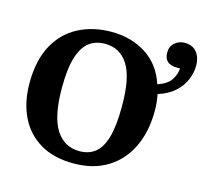

<svg xmlns="http://www.w3.org/2000/svg" viewBox="-111 -894 1106 1033"><g transform="rotate(15 442.5 -377.0)"><path d="M383 14Q272 14 196 -31.5Q120 -77 81.5 -157.5Q43 -238 43 -342Q43 -470 89 -554.5Q135 -639 216 -681Q297 -723 399 -723Q510 -723 592.5 -670Q675 -617 709 -514Q763 -533 783 -563.5Q803 -594 805 -628H790Q751 -628 733.5 -645Q716 -662 716 -692Q716 -728 739.5 -748Q763 -768 794 -768Q839 -768 862 -739Q885 -710 885 -665Q885 -626 868.5 -586Q852 -546 816 -513.5Q780 -481 724 -464Q728 -443 730.5 -420Q733 -397 733 -372Q733 -257 691.5 -170Q650 -83 571.5 -34.5Q493 14 383 14ZM397 -58Q448 -58 483.5 -85.5Q519 -113 537.5 -177Q556 -241 556 -352Q556 -511 510.5 -581.5Q465 -652 382 -652Q331 -652 294.5 -625Q258 -598 238 -534.5Q218 -471 218 -363Q218 -206 264.5 -132Q311 -58 397 -58Z"/></g></svg>

Font: Literata 36pt
Style: Bold
Weight: 700
Designer: Latin by Veronika Burian and Jose Scaglione. Greek by Irene Vlachou. Cyrillic by Vera Evstafieva.
Foundry: TypeTogether
Version: Version 3.002